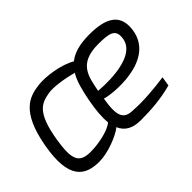

<svg xmlns="http://www.w3.org/2000/svg" viewBox="-91 -810 1083 1083"><g transform="rotate(-45 451.0 -268.0)"><path d="M480 -281C499 -372 507 -467 666 -467C755 -467 799 -459 787 -388C764 -250 480 -281 480 -281ZM121 -251C152 -442 210 -456 274 -468C314 -476 399 -462 459 -446C433 -403 419 -346 406 -278C394 -213 389 -159 394 -116C362 -86 270 -66 203 -67C116 -68 99 -113 121 -251ZM51 -275C10 -47 88 7 203 7C273 7 370 -32 408 -63C428 -16 469 7 533 7C616 7 698 1 782 -22L791 -78C713 -67 617 -58 541 -64C470 -65 451 -103 472 -227C509 -212 833 -169 861 -388C876 -504 796 -541 670 -541C592 -541 538 -525 501 -495C440 -532 328 -549 266 -541C184 -531 92 -503 51 -275Z"/></g></svg>

Font: Exo
Style: Regular Italic
Weight: 400
Designer: Natanael Gama
Version: Version 1.00